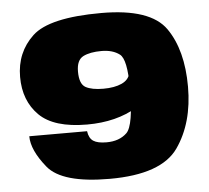

<svg xmlns="http://www.w3.org/2000/svg" viewBox="-50 -735 868 796"><g transform="rotate(-5 384.0 -337.0)"><path d="M375.5 7Q590.5 7 661 -94Q731.5 -195 731.5 -345.5Q731.5 -498 667.8 -589.5Q604 -681 399.5 -681Q183 -681 112.2 -614.5Q41.5 -548 41.5 -446Q41.5 -347 102.5 -286.2Q163.5 -225.5 301.5 -225.5Q424 -225.5 511 -278Q598 -330.5 604.5 -370L493 -422Q488 -395 458 -381.2Q428 -367.5 381.5 -367.5Q333.5 -367.5 308 -381.5Q282.5 -395.5 282.5 -447.5Q282.5 -495.5 310.8 -509.8Q339 -524 387 -524Q433.5 -524 462.2 -502.2Q491 -480.5 491 -363Q491 -205.5 459.8 -175.2Q428.5 -145 375 -145Q338 -145 320.2 -156.8Q302.5 -168.5 298.5 -198H58Q58 -140 117.8 -66.5Q177.5 7 375.5 7Z"/></g></svg>

Font: Anybody SemiExpanded Black
Style: Regular
Weight: 900
Width: 6
Version: Version 1.113;gftools[0.9.25]